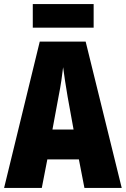

<svg xmlns="http://www.w3.org/2000/svg" viewBox="-20 -917 614 937"><path d="M392 0 365 -139H211L184 0H0L174 -714H398L574 0ZM310 -445Q303 -485 297.5 -522Q292 -559 288 -589Q285 -561 279.5 -524Q274 -487 266 -447L236 -285H339ZM437 -897V-782H140V-897Z"/></svg>

Font: Noto Sans Khmer UI ExtraCondensed Black
Style: Regular
Weight: 900
Width: 2
Designer: Danh Hong and the Monotype Design Team
Foundry: Monotype Imaging Inc.
Version: Version 2.002; ttfautohint (v1.8.4.7-5d5b)